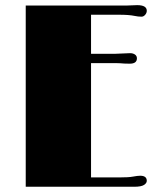

<svg xmlns="http://www.w3.org/2000/svg" viewBox="-20 -712 624 732"><path d="M514.6 -42Q539.6 -42 539.6 -22.5Q539.6 -13.7 528.8 -6.8Q518.1 0 491.7 0H78.1V-690.9Q270.5 -690.9 462.9 -690.9L502.9 -692.4Q539.6 -692.4 539.6 -670.9Q539.6 -662.6 533.4 -655.5Q527.3 -648.4 519.5 -648.4Q506.8 -648.4 492.7 -651.4Q471.7 -655.8 435.1 -655.8H327.1V-506.8H416Q416 -506.8 476.1 -509.3Q486.8 -509.3 494.4 -504.2Q502 -499 502 -489.7Q502 -469.2 474.6 -469.2L453.6 -469.7Q437.5 -471.2 426.8 -471.2H327.1V-35.6H435.1Q471.2 -35.6 486.3 -38.6Q504.4 -42 514.6 -42Z"/></svg>

Font: Limelight
Style: Regular
Weight: 400
Designer: Nicole Fally
Foundry: Nicole Fally
Version: Version 1.002